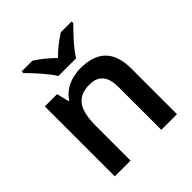

<svg xmlns="http://www.w3.org/2000/svg" viewBox="-206 -908 1050 1050"><g transform="rotate(-45 319.5 -383.0)"><path d="M251 -606H388C414 -651 476 -716 513 -753V-766H430C395 -744 353 -713 319 -677C284 -713 244 -744 209 -766H127V-753C164 -716 224 -651 251 -606ZM368 -551C300 -551 234 -526 199 -470H193L176 -541H81V0H203V-266C203 -387 235 -453 338 -453C409 -453 441 -411 441 -330V0H562V-353C562 -492 490 -551 368 -551Z"/></g></svg>

Font: Noto Sans Kayah Li SemiBold
Style: Regular
Weight: 600
Designer: Monotype Design Team, Sérgio Martins
Foundry: Monotype Imaging Inc.
Version: Version 2.002